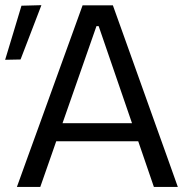

<svg xmlns="http://www.w3.org/2000/svg" viewBox="-37 -734 747 754"><path d="M29.4 0Q50.3 -57.7 73.1 -121.1Q96 -184.5 116.9 -241.7L205.3 -486.4Q229.2 -552.3 248.5 -605.6Q267.8 -659 287.3 -713H406.3Q426.1 -657.8 445.1 -604.8Q464 -551.8 487.6 -486L575.3 -240.6Q596.4 -181.6 618.8 -119.3Q641.2 -57 661.3 0H567.3Q546 -62.5 523.2 -128.6Q500.5 -194.8 480.3 -253.4L350.5 -631.3H341.8L210.9 -257Q189.5 -195.9 166.4 -129.2Q143.3 -62.6 121.2 0ZM161.6 -179.2 169.3 -250.2H530.6L536.9 -179.2ZM-16.8 -499.2Q-0.6 -552.5 15.5 -605.9Q31.5 -659.3 47.3 -711.6L125.6 -713.7Q111.9 -677.7 98.1 -642Q84.3 -606.3 70.9 -571.1Q57.5 -535.8 43.7 -500.4Z"/></svg>

Font: Commissioner Thin
Style: Regular
Weight: 100
Designer: Kostas Bartsokas
Foundry: Kostas Bartsokas
Version: Version 1.001;gftools[0.9.23]